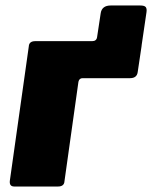

<svg xmlns="http://www.w3.org/2000/svg" viewBox="-20 -680 555 700"><path d="M277 -458 288 -530H316Q332 -530 334 -545L347 -631Q351 -660 384 -660H491Q507 -660 511.5 -654Q516 -648 514 -635L488 -458ZM32 0Q13 0 16 -22L85 -511Q86 -530 109 -530H476Q486 -530 492 -525.5Q498 -521 496 -511L482 -417Q479 -395 454 -395H281Q269 -395 266 -382L215 -19Q214 0 191 0Z"/></svg>

Font: Libre Franklin Black
Style: Italic
Weight: 900
Italic angle: -8°
Designer: Pablo Impallari, Rodrigo Fuenzalida, Nhung Nguyen
Foundry: Impallari Type
Version: Version 3.000